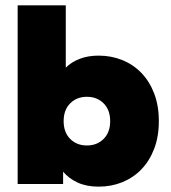

<svg xmlns="http://www.w3.org/2000/svg" viewBox="-20 -688 640 718"><path d="M349 10Q304 10 271 -5Q238 -20 216 -46V0H46V-668H226V-435Q247 -456 278 -468Q309 -480 349 -480Q396 -480 437 -463.5Q478 -447 508.5 -415.5Q539 -384 556.5 -338.5Q574 -293 574 -235Q574 -177 556.5 -131.5Q539 -86 508.5 -54.5Q478 -23 437 -6.5Q396 10 349 10ZM305 -144Q343 -144 367.5 -168.5Q392 -193 392 -235Q392 -277 367.5 -301.5Q343 -326 305 -326Q267 -326 242.5 -301.5Q218 -277 218 -235Q218 -193 242.5 -168.5Q267 -144 305 -144Z"/></svg>

Font: Celebes Black
Style: Regular
Weight: 900
Designer: Anugrah Pasau
Foundry: Lafontype
Version: Version 1.000; ttfautohint (v1.8.4)